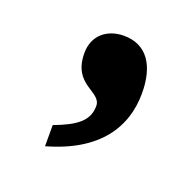

<svg xmlns="http://www.w3.org/2000/svg" viewBox="-69 -226 462 452"><g transform="rotate(20 162.5 0.0)"><path d="M85 154C210 119 257 44 257 -41C257 -111 228 -154 171 -154C131 -154 97 -130 97 -84C97 -3 166 -13 166 24C166 61 139 81 85 101Z"/></g></svg>

Font: Noto Serif Bengali SemiCondensed Black
Style: Regular
Weight: 900
Width: 4
Designer: Juan Bruce, Universal Thirst, Indian Type Foundry and the Monotype Design Team.
Foundry: Monotype Imaging Inc.
Version: Version 2.003